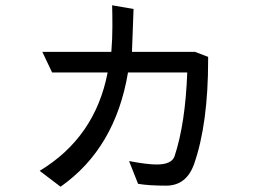

<svg xmlns="http://www.w3.org/2000/svg" viewBox="-20 -676 1040 726"><path d="M468 -67 502 19Q542 26 608 26Q685 26 714 -56Q767 -208 767 -449Q767 -455 767 -461L717 -480H479Q483 -580 485 -642L404 -656Q405 -624 405 -576Q405 -528 401 -480H140L177 -402H387Q340 -157 130 -30L209 30Q416 -115 464 -402H688Q681 -209 640 -85Q629 -54 572 -54Q536 -54 468 -67Z"/></svg>

Font: Sawarabi Gothic
Style: Regular
Weight: 400
Designer: mshio (mshio@users.sourceforge.jp)
Version: Version 20141215